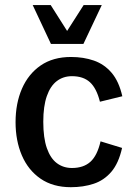

<svg xmlns="http://www.w3.org/2000/svg" viewBox="-20 -740 540 771"><path d="M264.6 11.7Q192.4 11.7 142.8 -22.5Q93.3 -56.6 67.9 -115.7Q42.5 -174.8 42.5 -249.5Q42.5 -324.7 68.1 -383.8Q93.8 -442.9 143.3 -477.1Q192.9 -511.2 265.1 -511.2Q315.4 -511.2 356.9 -496.8Q398.4 -482.4 428 -448Q457.5 -413.6 471.2 -353.5L381.3 -331.5Q367.7 -385.7 341.1 -409.9Q314.5 -434.1 269 -434.1Q233.9 -434.1 208 -414.3Q182.1 -394.5 168 -354Q153.8 -313.5 153.8 -251Q153.8 -186 168.2 -145Q182.6 -104 208.5 -84.7Q234.4 -65.4 269 -65.4Q315.4 -65.4 343 -90.3Q370.6 -115.2 383.8 -172.4L470.2 -146Q456.5 -84.5 427 -50Q397.5 -15.6 356 -2Q314.5 11.7 264.6 11.7ZM184.6 -563.5 111.3 -719.7H183.6L249.5 -615.7L315.9 -719.7H388.7L314.9 -563.5Z"/></svg>

Font: Pontano Sans
Style: Bold
Weight: 700
Designer: Vernon Adams
Foundry: Vernon Adams
Version: Version 2.001